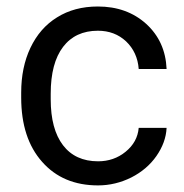

<svg xmlns="http://www.w3.org/2000/svg" viewBox="-20 -558 563 588"><path d="M280.3 -64C233.9 -64 197.8 -80.6 172.9 -113.3C147.9 -146 135.3 -192.9 135.3 -253.9V-271C135.3 -333.5 147.9 -381.3 173.3 -414.6C198.2 -447.3 233.9 -463.9 279.8 -463.9C314 -463.9 342.8 -453.1 366.2 -431.2C389.2 -409.2 402.3 -380.9 404.8 -346.7H490.2C487.8 -403.3 466.8 -449.2 427.7 -484.9C388.2 -520.5 338.9 -538.1 279.8 -538.1C231.4 -538.1 189.9 -526.9 154.8 -504.9C119.1 -482.9 92.3 -451.7 73.2 -411.6C54.2 -371.6 44.9 -325.7 44.9 -274.4V-259.3C44.9 -175.8 66.4 -110.4 108.9 -62.5C151.4 -14.2 208.5 9.8 280.3 9.8C315.9 9.8 350.1 1.5 382.3 -14.6C414.1 -30.8 439.9 -52.7 459 -80.1C478 -107.4 488.8 -136.2 490.2 -166.5H404.8C402.3 -137.2 388.7 -112.8 364.7 -93.3C340.8 -73.7 312.5 -64 280.3 -64Z"/></svg>

Font: Vazir
Style: Regular
Weight: 400
Designer: Saber Rastikerdar
Foundry: Saber Rastikerdar
Version: Version 27.002;January 24, 2021;FontCreator 13.0.0.2683 64-b